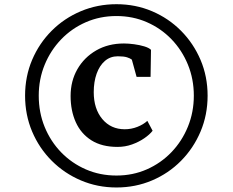

<svg xmlns="http://www.w3.org/2000/svg" viewBox="-20 -934 1081 892"><path d="M96.5 -489.5Q96.5 -578.5 129.2 -655.8Q162 -733 220.2 -791.2Q278.5 -849.5 355.8 -882Q433 -914.5 521 -914.5Q609.5 -914.5 686.5 -881.8Q763.5 -849 821.2 -790.8Q879 -732.5 911.8 -655.5Q944.5 -578.5 944.5 -489.5Q944.5 -400.5 911.8 -323Q879 -245.5 821.2 -187Q763.5 -128.5 686.5 -95.8Q609.5 -63 521 -63Q433 -63 356 -95.8Q279 -128.5 220.5 -187Q162 -245.5 129.2 -323Q96.5 -400.5 96.5 -489.5ZM160 -489.5Q160 -411.5 187.5 -344.2Q215 -277 264.2 -226.2Q313.5 -175.5 379 -147Q444.5 -118.5 521 -118.5Q597 -118.5 662.2 -147.2Q727.5 -176 776.5 -227Q825.5 -278 853 -345.5Q880.5 -413 880.5 -489.5Q880.5 -566.5 853 -633.8Q825.5 -701 776.5 -751.8Q727.5 -802.5 662.2 -831Q597 -859.5 521 -859.5Q444.5 -859.5 378.8 -830.8Q313 -802 264 -751Q215 -700 187.5 -633Q160 -566 160 -489.5ZM526 -251.5Q453 -251.5 404.5 -282.2Q356 -313 332 -366.5Q308 -420 308 -488Q308 -557.5 339.5 -612.5Q371 -667.5 427 -699.8Q483 -732 556 -732Q577.5 -732 603.2 -728.5Q629 -725 650.5 -718.5Q672 -712 681.5 -702.5L679.5 -577H614.5L592.5 -657Q585 -663 570 -667.8Q555 -672.5 527.5 -672.5Q492.5 -672.5 467.5 -651Q442.5 -629.5 429 -591.8Q415.5 -554 415.5 -506Q415.5 -428.5 455.2 -381Q495 -333.5 559.5 -333.5Q590 -333.5 618 -344.5Q646 -355.5 664.5 -372.5L689 -326.5Q675.5 -309 650.5 -291.8Q625.5 -274.5 593.5 -263Q561.5 -251.5 526 -251.5Z"/></svg>

Font: Merriweather 60pt Black
Style: Regular
Weight: 900
Version: Version 2.100